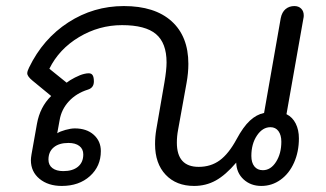

<svg xmlns="http://www.w3.org/2000/svg" viewBox="-20 -604 1075 634"><path d="M82 -75Q82 -82 84 -94L102 -195Q112 -251 149 -287L87 -338Q70 -352 70 -362Q70 -369 76 -381Q122 -476 205.5 -530Q289 -584 389 -584Q491 -584 546.5 -534Q602 -484 602 -393Q602 -363 596 -330L568 -175Q564 -154 564 -133Q564 -53 636 -53Q676 -53 705.5 -74.5Q735 -96 761 -144Q783 -185 805 -205.5Q827 -226 852 -231L907 -544Q911 -564 923 -574Q935 -584 952 -584Q966 -584 974.5 -575.5Q983 -567 983 -553Q983 -547 982 -544L926 -227Q946 -217 956.5 -196Q967 -175 967 -147Q967 -103 951 -67Q935 -31 906.5 -10.5Q878 10 843 10Q808 10 784.5 -11.5Q761 -33 760 -67Q725 -26 692.5 -8Q660 10 621 10Q562 10 527 -27Q492 -64 492 -128Q492 -152 496 -176L523 -332Q530 -373 530 -398Q530 -462 495 -491.5Q460 -521 383 -521Q307 -521 241 -481.5Q175 -442 143 -377L200 -331Q210 -339 227.5 -348Q245 -357 258 -360Q266 -362 273 -362Q282 -362 286 -355.5Q290 -349 290 -335Q290 -314 270 -308Q232 -296 207.5 -269.5Q183 -243 177 -208L169 -164Q178 -170 196 -175Q214 -180 227 -180Q266 -180 289.5 -159Q313 -138 313 -105Q313 -55 277 -22.5Q241 10 184 10Q139 10 110.5 -13.5Q82 -37 82 -75ZM909 -136Q909 -158 899.5 -171Q890 -184 873 -184Q847 -184 828.5 -156.5Q810 -129 810 -89Q810 -67 820 -54.5Q830 -42 848 -42Q874 -42 891.5 -69.5Q909 -97 909 -136ZM255 -94Q255 -112 242 -122Q229 -132 206 -132Q175 -132 157.5 -117.5Q140 -103 140 -77Q140 -59 153 -49Q166 -39 189 -39Q220 -39 237.5 -53.5Q255 -68 255 -94Z"/></svg>

Font: Kodchasan
Style: Italic
Weight: 400
Italic angle: -10°
Version: Version 1.000; ttfautohint (v1.6)